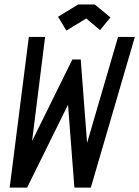

<svg xmlns="http://www.w3.org/2000/svg" viewBox="-20 -851 632 871"><path d="M409.7 -830.6 481 -772 434.1 -714.4 371.1 -767.1 281.2 -712.4 243.2 -774.9 334.5 -830.6ZM23.9 0 110.8 -683.6H184.6L125.5 -210.9L308.1 -581.1H346.2L375 -202.6L515.6 -683.6H591.8L392.1 0H317.4L288.6 -376L103 0Z"/></svg>

Font: Anka/Coder Condensed
Style: Italic
Weight: 400
Width: 4
Italic angle: -12°
Monospace: yes
Version: Version 001.100